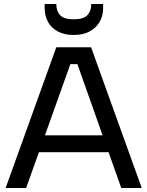

<svg xmlns="http://www.w3.org/2000/svg" viewBox="-20 -935 732 955"><path d="M493 -895Q493 -856 475.5 -826Q458 -796 425.5 -778.5Q393 -761 347 -761Q300 -761 267.5 -778.5Q235 -796 218.5 -826.5Q202 -857 202 -896V-915H260Q260 -880 279 -859.5Q298 -839 347 -839Q395 -839 414.5 -859.5Q434 -880 434 -915H493ZM365 -616H330L110 0H8L260 -700H433L685 0H583ZM137 -262H545V-178H137Z"/></svg>

Font: Albert Sans Medium
Style: Regular
Weight: 500
Designer: Andreas Rasmussen
Foundry: a.Foundry
Version: Version 1.025